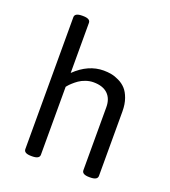

<svg xmlns="http://www.w3.org/2000/svg" viewBox="-110 -651 649 734"><g transform="rotate(20 214.0 -283.5)"><path d="M99.9 1.6Q69.8 1.6 69.8 -15.5V-552.1Q69.8 -569.2 99.9 -569.2H103.1Q133.2 -569.2 133.2 -552.1V-348.4Q186.7 -400.3 249.3 -400.3Q265.6 -400.3 280.4 -397.5Q295.3 -394.8 312.1 -386.6Q329 -378.5 341.1 -365.4Q353.2 -352.4 361.3 -329.8Q369.4 -307.2 369.4 -277.4V-15.5Q369.4 1.6 339.3 1.6H336.1Q306 1.6 306 -15.5V-271.9Q306 -306.4 286 -325.6Q266 -344.8 227.9 -344.8Q212.4 -344.8 196.8 -339.5Q181.1 -334.1 170.2 -326.4Q159.3 -318.7 150.6 -310.7Q141.9 -302.8 137.5 -297.3L133.2 -292.1V-15.5Q133.2 1.6 103.1 1.6Z"/></g></svg>

Font: Jaldi
Style: Regular
Weight: 400
Designer: Pablo Cosgaya and Nicolas Silva
Foundry: Omnibus-Type
Version: Version 1.001;PS 001.001;hotconv 1.0.70;makeotf.lib2.5.58329